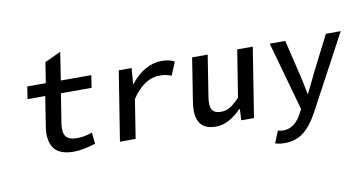

<svg xmlns="http://www.w3.org/2000/svg" viewBox="-86 -943 2612 1388"><g transform="rotate(-10 1220.5 -249.0)"><path d="M389.2 13.2Q334.5 13.2 297.1 -2.7Q259.8 -18.6 241.9 -47.1Q224.1 -75.7 218.8 -115.7Q213.4 -155.8 222.2 -204.1L255.9 -418.9H126L140.1 -509.8H275.9L299.8 -660.2L418 -714.8L386.2 -509.8H609.9L596.2 -418.9H371.1L336.9 -204.1Q326.7 -139.2 348.4 -109.1Q370.1 -79.1 431.2 -79.1Q484.9 -79.1 542 -100.1L550.8 -17.1Q457 13.2 389.2 13.2Z M730.5 0 811.5 -509.8H905.8L896.5 -393.1H899.4Q946.8 -455.6 1006.3 -489.3Q1065.9 -522.9 1129.4 -522.9Q1181.6 -522.9 1221.7 -502L1181.6 -404.8Q1156.7 -414.1 1139.4 -417.5Q1122.1 -420.9 1095.7 -420.9Q981 -420.9 890.6 -285.2L845.7 0Z M1432.1 13.2Q1267.1 13.2 1300.3 -193.8L1350.1 -509.8H1464.4L1417 -209Q1406.2 -145 1422.6 -115.5Q1439 -85.9 1489.3 -85.9Q1523.9 -85.9 1554.9 -104Q1585.9 -122.1 1626 -165L1681.2 -509.8H1795.4L1714.4 0H1621.1L1625 -82H1621.1Q1575.2 -36.1 1529.5 -11.5Q1483.9 13.2 1432.1 13.2Z M1901.9 216.8Q1863.3 216.8 1833 207L1868.7 119.1Q1886.7 125 1908.7 125Q1988.8 125 2040 34.2L2061 -4.9L1919.9 -509.8H2033.7L2094.7 -254.9Q2112.8 -180.7 2126 -105H2129.9Q2164.6 -178.2 2202.6 -254.9L2332 -509.8H2440.9L2149.9 33.2Q2101.6 124.5 2043.7 170.7Q1985.8 216.8 1901.9 216.8Z"/></g></svg>

Font: Office Code Pro Medium Italic
Style: Regular
Weight: 500
Italic angle: -9°
Designer: Nathan Rutzky & Paul D. Hunt
Foundry: Adobe Systems Incorporated
Version: Version 1.004;PS 001.004;hotconv 1.0.70;makeotf.lib2.5.58329